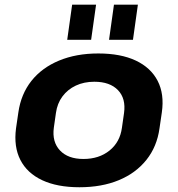

<svg xmlns="http://www.w3.org/2000/svg" viewBox="-20 -774 744 804"><path d="M312.6 10.1Q219.6 10.1 156.5 -19.5Q93.4 -49.1 65.2 -104.5Q37 -159.9 47.1 -236.6L56.9 -303.4Q67.9 -380.1 111.6 -435.3Q155.4 -490.4 227.3 -520.3Q299.1 -550.1 391.6 -550.1Q485.1 -550.1 548.3 -520.5Q611.4 -490.9 640.1 -435.5Q668.7 -380.1 657.7 -303.4L647.9 -236.6Q637.3 -159.9 593.1 -104.5Q548.9 -49.1 477.5 -19.5Q406.1 10.1 312.6 10.1ZM329.4 -108.3Q394.8 -108.3 438.7 -143.7Q482.6 -179.2 490.6 -239.2L499.4 -300.8Q507.8 -361.3 474.1 -396.5Q440.3 -431.7 374.9 -431.7Q331.8 -431.7 297.5 -415.6Q263.3 -399.5 241.5 -370.2Q219.7 -341 214.2 -300.8L205.4 -239.2Q197.5 -179.7 231.2 -144Q264.9 -108.3 329.4 -108.3ZM382.3 -754.4 361.6 -607.4H261.5L282.1 -754.4ZM557.4 -754.4 536.8 -607.4H436.6L457.2 -754.4Z"/></svg>

Font: Pathway Extreme 8pt Thin
Style: Italic
Weight: 100
Italic angle: -8°
Designer: Eduardo Rodriguez Tunni
Foundry: Eduardo Rodriguez Tunni
Version: Version 1.000